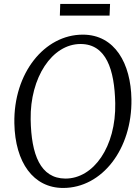

<svg xmlns="http://www.w3.org/2000/svg" viewBox="-20 -930 700 960"><path d="M295.9 9.8C490.2 9.8 641.1 -184.6 637.2 -434.1C634.3 -611.3 555.2 -756.8 394 -756.8C202.1 -756.8 46.9 -564 51.8 -313C55.7 -117.2 147 9.8 295.9 9.8ZM306.6 -37.1C182.1 -38.1 136.2 -156.2 133.3 -333C129.9 -541.5 239.7 -710 382.8 -710C511.2 -710 552.7 -581.5 556.2 -414.1C560.5 -196.3 447.8 -36.6 306.6 -37.1ZM279.3 -852.1H527.8L530.3 -910.2H281.2Z"/></svg>

Font: Merriweather
Style: Light Italic
Weight: 300
Italic angle: -7.5°
Designer: Eben Sorkin
Foundry: Eben Sorkin
Version: Version 1.001